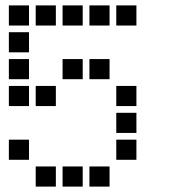

<svg xmlns="http://www.w3.org/2000/svg" viewBox="-20 -708 640 715"><path d="M14 -688Q13 -688 13 -688Q13 -688 13 -687V-614Q13 -613 13 -613Q13 -613 14 -613H87Q88 -613 88 -613Q88 -613 88 -614V-687Q88 -688 88 -688Q88 -688 87 -688ZM114 -688Q113 -688 113 -688Q113 -688 113 -687V-614Q113 -613 113 -613Q113 -613 114 -613H187Q188 -613 188 -613Q188 -613 188 -614V-687Q188 -688 188 -688Q188 -688 187 -688ZM214 -688Q213 -688 213 -688Q213 -688 213 -687V-614Q213 -613 213 -613Q213 -613 214 -613H287Q288 -613 288 -613Q288 -613 288 -614V-687Q288 -688 288 -688Q288 -688 287 -688ZM314 -688Q313 -688 313 -688Q313 -688 313 -687V-614Q313 -613 313 -613Q313 -613 314 -613H387Q388 -613 388 -613Q388 -613 388 -614V-687Q388 -688 388 -688Q388 -688 387 -688ZM414 -688Q413 -688 413 -688Q413 -688 413 -687V-614Q413 -613 413 -613Q413 -613 414 -613H487Q488 -613 488 -613Q488 -613 488 -614V-687Q488 -688 488 -688Q488 -688 487 -688ZM14 -588Q13 -588 13 -588Q13 -588 13 -587V-514Q13 -513 13 -513Q13 -513 14 -513H87Q88 -513 88 -513Q88 -513 88 -514V-587Q88 -588 88 -588Q88 -588 87 -588ZM14 -488Q13 -488 13 -488Q13 -488 13 -487V-414Q13 -413 13 -413Q13 -413 14 -413H87Q88 -413 88 -413Q88 -413 88 -414V-487Q88 -488 88 -488Q88 -488 87 -488ZM214 -488Q213 -488 213 -488Q213 -488 213 -487V-414Q213 -413 213 -413Q213 -413 214 -413H287Q288 -413 288 -413Q288 -413 288 -414V-487Q288 -488 288 -488Q288 -488 287 -488ZM314 -488Q313 -488 313 -488Q313 -488 313 -487V-414Q313 -413 313 -413Q313 -413 314 -413H387Q388 -413 388 -413Q388 -413 388 -414V-487Q388 -488 388 -488Q388 -488 387 -488ZM14 -388Q13 -388 13 -388Q13 -388 13 -387V-314Q13 -313 13 -313Q13 -313 14 -313H87Q88 -313 88 -313Q88 -313 88 -314V-387Q88 -388 88 -388Q88 -388 87 -388ZM114 -388Q113 -388 113 -388Q113 -388 113 -387V-314Q113 -313 113 -313Q113 -313 114 -313H187Q188 -313 188 -313Q188 -313 188 -314V-387Q188 -388 188 -388Q188 -388 187 -388ZM414 -388Q413 -388 413 -388Q413 -388 413 -387V-314Q413 -313 413 -313Q413 -313 414 -313H487Q488 -313 488 -313Q488 -313 488 -314V-387Q488 -388 488 -388Q488 -388 487 -388ZM414 -288Q413 -288 413 -288Q413 -288 413 -287V-214Q413 -213 413 -213Q413 -213 414 -213H487Q488 -213 488 -213Q488 -213 488 -214V-287Q488 -288 488 -288Q488 -288 487 -288ZM14 -188Q13 -188 13 -188Q13 -188 13 -187V-114Q13 -113 13 -113Q13 -113 14 -113H87Q88 -113 88 -113Q88 -113 88 -114V-187Q88 -188 88 -188Q88 -188 87 -188ZM414 -188Q413 -188 413 -188Q413 -188 413 -187V-114Q413 -113 413 -113Q413 -113 414 -113H487Q488 -113 488 -113Q488 -113 488 -114V-187Q488 -188 488 -188Q488 -188 487 -188ZM114 -88Q113 -88 113 -88Q113 -88 113 -87V-14Q113 -13 113 -13Q113 -13 114 -13H187Q188 -13 188 -13Q188 -13 188 -14V-87Q188 -88 188 -88Q188 -88 187 -88ZM214 -88Q213 -88 213 -88Q213 -88 213 -87V-14Q213 -13 213 -13Q213 -13 214 -13H287Q288 -13 288 -13Q288 -13 288 -14V-87Q288 -88 288 -88Q288 -88 287 -88ZM314 -88Q313 -88 313 -88Q313 -88 313 -87V-14Q313 -13 313 -13Q313 -13 314 -13H387Q388 -13 388 -13Q388 -13 388 -14V-87Q388 -88 388 -88Q388 -88 387 -88Z"/></svg>

Font: Doto Black
Style: Bold
Weight: 700
Monospace: yes
Version: Version 1.000